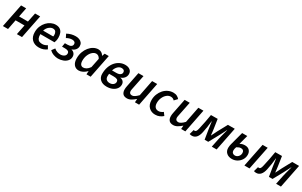

<svg xmlns="http://www.w3.org/2000/svg" viewBox="245 -1994 5500 3496"><g transform="rotate(30 2995.5 -245.5)"><path d="M22 0 121 -491H228L190 -299H376L415 -491H522L424 0H316L357 -206H170L130 0Z M834 -418Q799 -418 758.5 -387Q718 -356 698 -294H910Q913 -305 913.5 -311.5Q914 -318 914 -328Q914 -364 896.5 -391Q879 -418 834 -418ZM782 12Q689 12 634 -42.5Q579 -97 579 -196Q579 -265 602.5 -321Q626 -377 664.5 -418Q703 -459 750.5 -481Q798 -503 846 -503Q904 -503 938.5 -479Q973 -455 988.5 -414Q1004 -373 1004 -322Q1004 -289 998 -261.5Q992 -234 984 -214H686Q686 -158 700.5 -127.5Q715 -97 741.5 -85.5Q768 -74 804 -74Q833 -74 859 -83.5Q885 -93 906 -108L944 -42Q914 -18 873 -3Q832 12 782 12Z M1183 12Q1139 12 1089.5 -5.5Q1040 -23 1004 -60L1052 -124Q1084 -96 1118.5 -85Q1153 -74 1185 -74Q1229 -74 1261.5 -95.5Q1294 -117 1294 -154Q1294 -186 1271 -200Q1248 -214 1204 -214H1142L1156 -294H1206Q1259 -294 1284.5 -312Q1310 -330 1310 -360Q1310 -390 1290.5 -404Q1271 -418 1242 -418Q1212 -418 1184 -410Q1156 -402 1124 -384L1088 -456Q1132 -480 1175.5 -491.5Q1219 -503 1268 -503Q1309 -503 1343 -489.5Q1377 -476 1397.5 -449Q1418 -422 1418 -382Q1418 -339 1391 -305.5Q1364 -272 1320 -258V-254Q1358 -244 1380 -216.5Q1402 -189 1402 -150Q1402 -99 1371 -63Q1340 -27 1290 -7.5Q1240 12 1183 12Z M1619 12Q1555 12 1517 -34.5Q1479 -81 1479 -167Q1479 -238 1501 -299Q1523 -360 1560 -405.5Q1597 -451 1644.5 -477Q1692 -503 1743 -503Q1779 -503 1809.5 -484.5Q1840 -466 1856 -434H1858L1879 -491H1965L1867 0H1779L1784 -68H1781Q1747 -32 1704 -10Q1661 12 1619 12ZM1663 -76Q1695 -76 1728.5 -95.5Q1762 -115 1792 -159L1832 -355Q1816 -387 1794 -401Q1772 -415 1749 -415Q1708 -415 1671.5 -383Q1635 -351 1612.5 -298Q1590 -245 1590 -182Q1590 -128 1609.5 -102Q1629 -76 1663 -76Z M2208 12Q2120 12 2071 -32.5Q2022 -77 2022 -150Q2022 -233 2045.5 -298.5Q2069 -364 2109 -409.5Q2149 -455 2200 -479Q2251 -503 2306 -503Q2372 -503 2410 -472.5Q2448 -442 2448 -389Q2448 -343 2419.5 -307.5Q2391 -272 2346 -258V-254Q2387 -248 2409.5 -222Q2432 -196 2432 -158Q2432 -108 2402.5 -69.5Q2373 -31 2322 -9.5Q2271 12 2208 12ZM2223 -72Q2269 -72 2297.5 -96Q2326 -120 2326 -154Q2326 -187 2302 -200.5Q2278 -214 2228 -214H2131Q2128 -190 2128 -162Q2128 -117 2154.5 -94.5Q2181 -72 2223 -72ZM2278 -420Q2237 -420 2202 -387Q2167 -354 2147 -294H2234Q2290 -294 2317 -314Q2344 -334 2344 -364Q2344 -420 2278 -420Z M2634 12Q2573 12 2545.5 -21Q2518 -54 2518 -112Q2518 -129 2520 -145.5Q2522 -162 2526 -181L2588 -491H2695L2635 -195Q2632 -178 2629.5 -166Q2627 -154 2627 -143Q2627 -80 2689 -80Q2737 -80 2810 -156L2876 -491H2983L2886 0H2798L2803 -70H2799Q2763 -37 2720.5 -12.5Q2678 12 2634 12Z M3226 12Q3145 12 3092 -40.5Q3039 -93 3039 -188Q3039 -254 3061.5 -311Q3084 -368 3122.5 -411.5Q3161 -455 3212 -479Q3263 -503 3320 -503Q3367 -503 3399.5 -485Q3432 -467 3450 -443L3392 -382Q3376 -399 3358 -407.5Q3340 -416 3314 -416Q3271 -416 3233 -385Q3195 -354 3172 -303Q3149 -252 3149 -192Q3149 -137 3174 -106Q3199 -75 3248 -75Q3275 -75 3299.5 -86.5Q3324 -98 3342 -112L3387 -51Q3359 -25 3319 -6.5Q3279 12 3226 12Z M3606 12Q3545 12 3517.5 -21Q3490 -54 3490 -112Q3490 -129 3492 -145.5Q3494 -162 3498 -181L3560 -491H3667L3607 -195Q3604 -178 3601.5 -166Q3599 -154 3599 -143Q3599 -80 3661 -80Q3709 -80 3782 -156L3848 -491H3955L3858 0H3770L3775 -70H3771Q3735 -37 3692.5 -12.5Q3650 12 3606 12Z M3998 10Q3970 10 3950 1L3978 -98Q3983 -97 3987.5 -95.5Q3992 -94 3998 -94Q4018 -94 4030 -113Q4042 -132 4052 -179Q4071 -258 4085.5 -335Q4100 -412 4113 -491L4254 -492L4284 -292Q4289 -262 4291.5 -231Q4294 -200 4298 -172H4302Q4317 -200 4331.5 -230.5Q4346 -261 4362 -292L4470 -491H4614L4516 0H4414L4452 -184Q4457 -209 4467 -248Q4477 -287 4488 -327.5Q4499 -368 4507 -398H4503Q4484 -362 4464.5 -322.5Q4445 -283 4426 -248L4314 -44H4238L4206 -242Q4200 -280 4195 -319.5Q4190 -359 4184 -398H4180Q4173 -328 4164.5 -270Q4156 -212 4142 -147Q4108 10 3998 10Z M4840 12Q4769 12 4726 -27Q4683 -66 4683 -132Q4683 -155 4687 -177Q4691 -199 4694 -211L4769 -491H4877L4825 -296Q4854 -313 4878 -318.5Q4902 -324 4928 -324Q4990 -324 5023 -288.5Q5056 -253 5056 -197Q5056 -139 5026 -91.5Q4996 -44 4947 -16Q4898 12 4840 12ZM4859 -70Q4883 -70 4905.5 -84Q4928 -98 4942 -122.5Q4956 -147 4956 -176Q4956 -208 4939 -225.5Q4922 -243 4891 -243Q4871 -243 4852 -236.5Q4833 -230 4804 -213Q4789 -170 4789 -144Q4789 -106 4808.5 -88Q4828 -70 4859 -70ZM5100 0 5199 -491H5306L5207 0Z M5350 10Q5322 10 5302 1L5330 -98Q5335 -97 5339.5 -95.5Q5344 -94 5350 -94Q5370 -94 5382 -113Q5394 -132 5404 -179Q5423 -258 5437.5 -335Q5452 -412 5465 -491L5606 -492L5636 -292Q5641 -262 5643.5 -231Q5646 -200 5650 -172H5654Q5669 -200 5683.5 -230.5Q5698 -261 5714 -292L5822 -491H5966L5868 0H5766L5804 -184Q5809 -209 5819 -248Q5829 -287 5840 -327.5Q5851 -368 5859 -398H5855Q5836 -362 5816.5 -322.5Q5797 -283 5778 -248L5666 -44H5590L5558 -242Q5552 -280 5547 -319.5Q5542 -359 5536 -398H5532Q5525 -328 5516.5 -270Q5508 -212 5494 -147Q5460 10 5350 10Z"/></g></svg>

Font: Source Sans 3 Semibold
Style: Italic
Weight: 600
Italic angle: -11°
Designer: Paul D. Hunt
Foundry: Adobe
Version: Version 3.052;hotconv 1.1.0;makeotfexe 2.6.0